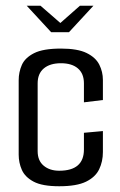

<svg xmlns="http://www.w3.org/2000/svg" viewBox="-20 -644 419 668"><path d="M73 -624H121L190 -564L258 -624H305L220 -532H158ZM186 4Q127 4 97 -12Q67 -28 56 -53Q45 -78 45 -106V-365Q45 -393 56 -418Q67 -443 98.5 -459Q130 -475 192 -475Q250 -475 281.5 -459.5Q313 -444 325.5 -419Q338 -394 338 -366V-296L272 -288V-354Q272 -388 251 -406Q230 -424 192 -424Q154 -424 132.5 -406Q111 -388 111 -354V-118Q111 -85 132 -67.5Q153 -50 186 -50Q272 -50 272 -124V-182L338 -188V-115Q338 -82 325 -55Q312 -28 279.5 -12Q247 4 186 4Z"/></svg>

Font: Smooch Sans Medium
Style: Regular
Weight: 500
Designer: Robert E. Leuschke
Foundry: Robert E. Leuschke
Version: Version 1.010; ttfautohint (v1.8.3)